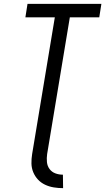

<svg xmlns="http://www.w3.org/2000/svg" viewBox="-20 -755 547 998"><path d="M308 223Q283 223 259 219Q235 215 214 205Q193 195 177.5 178.5Q162 162 153 140.5Q144 119 143.5 95Q143 71 147 46L265 -665H112L123 -735H507L496 -665H343L225 46Q222 67 224 87.5Q226 108 237.5 123.5Q249 139 267.5 146Q286 153 307 153Z"/></svg>

Font: Iosevka Term Oblique
Style: Regular
Weight: 400
Italic angle: -9°
Monospace: yes
Designer: Belleve Invis
Foundry: Belleve Invis
Version: Version 31.4.0